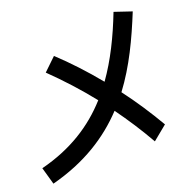

<svg xmlns="http://www.w3.org/2000/svg" viewBox="-89 -853 978 999"><g transform="rotate(-10 400.0 -354.0)"><path d="M113 59C290 -22 409 -132 492 -259C554 -199 614 -135 671 -66L738 -144C677 -216 612 -285 544 -348C608 -474 645 -612 675 -752L576 -767C551 -640 517 -522 467 -417C388 -485 308 -545 231 -595L174 -517C258 -460 340 -397 418 -328C340 -203 230 -102 70 -30Z"/></g></svg>

Font: Smiley Sans Oblique
Style: Regular
Weight: 400
Italic angle: -8°
Designer: oooooohmygosh, Nagisa Chen, Janine Sui, Heda Shi, Jian Li
Foundry: atelierAnchor
Version: Version 2.0.1